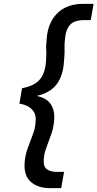

<svg xmlns="http://www.w3.org/2000/svg" viewBox="-20 -826 508 1001"><path d="M243 155Q178 155 141.5 123Q105 91 108 29Q110 -13 123.5 -50.5Q137 -88 151 -124.5Q165 -161 166 -197Q168 -218 160 -236Q152 -254 133 -267Q114 -280 81 -286L95 -366Q138 -374 165.5 -392Q193 -410 206.5 -443Q220 -476 221 -528Q222 -541 221.5 -553Q221 -565 220.5 -577Q220 -589 222 -603Q224 -671 248.5 -716Q273 -761 315 -783.5Q357 -806 412 -806H468L453 -721H415Q390 -721 369 -713Q348 -705 334.5 -682Q321 -659 318 -614Q316 -598 316.5 -581.5Q317 -565 316.5 -547.5Q316 -530 314 -510Q311 -455 293.5 -417Q276 -379 245.5 -357.5Q215 -336 175 -327V-325Q224 -314 244.5 -283Q265 -252 263 -209Q261 -166 248 -128.5Q235 -91 222 -57Q209 -23 208 8Q206 44 225 57Q244 70 275 70H314L299 155Z"/></svg>

Font: DM Sans 28pt Medium
Style: Italic
Weight: 500
Italic angle: -10°
Version: Version 4.004;gftools[0.9.30]